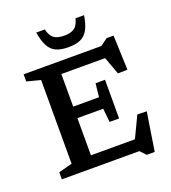

<svg xmlns="http://www.w3.org/2000/svg" viewBox="-167 -1038 1067 1199"><g transform="rotate(-20 367.0 -439.0)"><path d="M516 -492V-363.5V-235H453L443.5 -326H201V-402.5H443.5L453 -492ZM669 -503.5 605.5 -502 547.5 -660.5 590.5 -619H201V-698H566.5L614 -733H660.5ZM544.5 -37.5 631.5 -219.5 693.5 -218 653.5 37.5H600.5L565 0H201V-79H581.5ZM50 0V-47L140.5 -71V-627L50 -650.5V-698H272V0ZM372 -838Q416.5 -838 439.8 -854.8Q463 -871.5 474 -916H531Q521.5 -856 502.5 -822.2Q483.5 -788.5 452 -774.8Q420.5 -761 372 -761Q324 -761 292.2 -774.8Q260.5 -788.5 241.8 -822.2Q223 -856 213 -916H270Q281 -871.5 304.2 -854.8Q327.5 -838 372 -838Z"/></g></svg>

Font: Newsreader 9pt Medium
Style: Regular
Weight: 500
Designer: Hugues Gentile
Foundry: Production Type
Version: Version 1.003